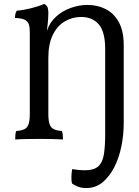

<svg xmlns="http://www.w3.org/2000/svg" viewBox="-20 -704 703 973"><path d="M417 249Q391 249 373 241Q355 233 345 226Q341 211 342 188.5Q343 166 346 153Q363 156 379.5 157.5Q396 159 409 159Q456 159 478 139Q500 119 506.5 78Q513 37 513 -26V-456Q513 -542 481 -580Q449 -618 391 -618Q347 -618 309 -596Q271 -574 248 -528Q225 -482 225 -411V-127Q225 -94 231 -75.5Q237 -57 252.5 -49.5Q268 -42 294 -40Q297 -32 298 -21.5Q299 -11 299 3Q269 1 238 0.5Q207 0 178 0Q149 0 116 0.5Q83 1 57 3Q57 -11 58 -21.5Q59 -32 62 -40Q89 -42 104 -49.5Q119 -57 125 -75.5Q131 -94 131 -127V-542Q131 -566 126 -581Q121 -596 105 -604Q89 -612 56 -613Q56 -624 58 -633Q60 -642 65 -650Q96 -652 136.5 -662Q177 -672 203 -684Q214 -680 219.5 -670Q225 -660 225 -636Q225 -628 224 -609.5Q223 -591 218 -551H219Q233 -592 265 -620.5Q297 -649 339 -664Q381 -679 424 -679Q474 -679 515.5 -658Q557 -637 582 -592Q607 -547 607 -476V-80Q607 -20 595 38.5Q583 97 558.5 144.5Q534 192 499 220.5Q464 249 417 249Z"/></svg>

Font: Vollkorn
Style: Regular
Weight: 400
Designer: Friedrich Althausen
Foundry: Friedrich Althausen
Version: Version 5.001